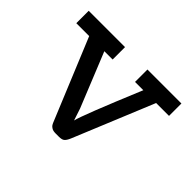

<svg xmlns="http://www.w3.org/2000/svg" viewBox="-106 -648 823 823"><g transform="rotate(45 306.0 -236.0)"><path d="M24.9 -397V-472.2H245.1V-397H194.8L294.9 -149.9L313 -95.2Q320.8 -132.3 431.2 -397H380.9V-472.2H586.9V-397H508.8L357.9 -30.8Q350.1 -12.7 342 -6.3Q334 0 315.9 0H296.9Q281.7 0 273.4 -4.9Q265.1 -9.8 261.5 -15.4Q257.8 -21 252 -36.1L103 -397Z"/></g></svg>

Font: CMU Concrete
Style: Bold
Weight: 700
Version: Version 0.7.0